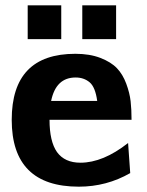

<svg xmlns="http://www.w3.org/2000/svg" viewBox="-20 -690 551 721"><path d="M289 -543V-670H416V-543ZM84 -543V-670H210V-543ZM24 -240Q24 -488 263 -488Q317 -488 357 -472.5Q397 -457 419 -434Q441 -411 454 -376Q467 -341 470.5 -310Q474 -279 474 -240H166Q166 -159 194 -119Q223 -79 282 -79Q367 -79 461 -153L469 -40Q380 11 276 11Q24 11 24 -240ZM172 -311H345Q338 -363 316.5 -381Q295 -399 264 -399Q190 -399 172 -311Z"/></svg>

Font: Coval
Style: Black
Weight: 1000
Foundry: Context Ltd
Version: Version 001.000